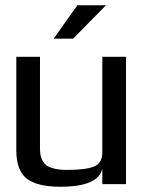

<svg xmlns="http://www.w3.org/2000/svg" viewBox="-20 -700 540 730"><path d="M210 10Q121 10 81.5 -21Q42 -52 42 -129V-484H132V-134Q132 -73 179 -61Q200 -54 236 -54Q309 -54 340 -68Q369 -82 369 -119V-484H459V0H369V-59Q354 10 210 10ZM383 -680 258 -553H184L274 -680Z"/></svg>

Font: Gamestation Display
Style: Regular
Weight: 400
Designer: Jonas Hecksher
Foundry: Jonas Hecksher, Playtypeª, e-types AS
Version: Version 1.003